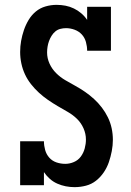

<svg xmlns="http://www.w3.org/2000/svg" viewBox="-20 -763 540 791"><path d="M287 8Q269 8 251 4.5Q233 1 216 -6.5Q199 -14 185 -26.5Q171 -39 161 -54V0H63V-181H161Q161 -163 166 -145Q171 -127 183 -113.5Q195 -100 212.5 -94Q230 -88 249 -88Q267 -88 284.5 -95.5Q302 -103 313 -118Q324 -133 329 -151.5Q334 -170 334 -188Q334 -212 324 -234.5Q314 -257 297 -273.5Q280 -290 259 -302Q238 -314 217.5 -326Q197 -338 177.5 -351.5Q158 -365 140.5 -381Q123 -397 108 -416Q93 -435 83 -456.5Q73 -478 68 -501.5Q63 -525 63 -549Q63 -572 67 -594.5Q71 -617 78.5 -639Q86 -661 98 -681Q110 -701 127.5 -715.5Q145 -730 167.5 -736.5Q190 -743 213 -743Q232 -743 250 -739.5Q268 -736 284.5 -728Q301 -720 315 -708Q329 -696 339 -681V-735H437V-554H339Q339 -572 334 -590Q329 -608 317 -621Q305 -634 287.5 -640.5Q270 -647 252 -647Q240 -647 228.5 -644Q217 -641 208 -633.5Q199 -626 192.5 -615.5Q186 -605 182 -594Q178 -583 176 -571Q174 -559 174 -547Q174 -523 184 -501Q194 -479 211 -462Q228 -445 248.5 -433Q269 -421 290 -409.5Q311 -398 330.5 -384.5Q350 -371 367.5 -355Q385 -339 399.5 -320Q414 -301 424.5 -279.5Q435 -258 440 -234.5Q445 -211 445 -187Q445 -164 440.5 -140.5Q436 -117 428.5 -95Q421 -73 407.5 -53Q394 -33 375.5 -18.5Q357 -4 334 2Q311 8 287 8Z"/></svg>

Font: Iosevka Slab
Style: Bold
Weight: 700
Monospace: yes
Designer: Belleve Invis
Foundry: Belleve Invis
Version: Version 11.1.1; ttfautohint (v1.8.3)